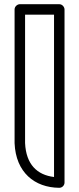

<svg xmlns="http://www.w3.org/2000/svg" viewBox="-20 -870 377 915"><path d="M237.5 -800V-26.5C157.3 -36.1 104.1 -86 99.5 -188.5V-800ZM287.5 -825C287.5 -835.7 277.6 -850 262.5 -850H74.5C63.8 -850 49.5 -840.1 49.5 -825V-187.5C55.3 -48.3 145.2 24.1 262.3 25C276.3 25.1 287.5 13.5 287.5 0Z"/></svg>

Font: Hussar Techniczny
Style: Bold 
Weight: 700
Foundry: Cannot Into Space Fonts
Version: Version 0.77